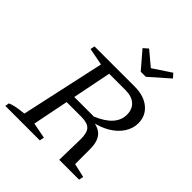

<svg xmlns="http://www.w3.org/2000/svg" viewBox="-235 -1041 1196 1196"><g transform="rotate(45 363.0 -443.0)"><path d="M7 0 12 -27Q30 -35 57 -40.5Q84 -46 125 -50L246 -604L132 -626L138 -655H493Q573 -655 621.5 -615Q670 -575 670 -509Q670 -463 642.5 -421.5Q615 -380 566.5 -351.5Q518 -323 454 -311L453 -321Q496 -316 521.5 -300Q547 -284 559 -255Q571 -226 571 -181V-51L663 -30L657 0H482L486 -182Q487 -241 465.5 -264Q444 -287 390 -287H224L235 -343H444Q582 -400 582 -497Q582 -545 552 -572Q522 -599 467 -599H323L213 -50L317 -30L311 0ZM453 -747 357 -859 388 -886 482 -807 601 -886 625 -859 498 -747Z"/></g></svg>

Font: Piazzolla Thin
Style: Italic
Weight: 400
Italic angle: -11.3°
Version: Version 2.005